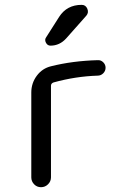

<svg xmlns="http://www.w3.org/2000/svg" viewBox="-20 -780 540 800"><path d="M110.4 -41V-394.5Q110.4 -433.6 133.3 -464.4Q156.2 -495.1 192.4 -503.9Q282.2 -526.4 386.7 -529.3Q400.4 -530.3 410.2 -520.5Q419.9 -510.7 419.9 -498Q419.9 -484.4 410.2 -474.6Q400.4 -464.8 386.7 -464.8Q294.9 -461.9 203.1 -436.5Q192.4 -432.6 192.4 -422.9V-41Q192.4 -24.4 180.2 -12.2Q168 0 150.9 0Q133.8 0 122.1 -12.2Q110.4 -24.4 110.4 -41ZM226.6 -710Q258.8 -759.8 320.3 -759.8Q336.9 -759.8 343.8 -743.7Q350.6 -727.5 339.8 -714.8L255.9 -620.1Q228.5 -589.8 190.4 -589.8Q177.7 -589.8 171.4 -602.1Q165 -614.3 171.9 -624Z"/></svg>

Font: Rounded-X Mgen+ 1mn regular
Style: Regular
Weight: 400
Designer: [Source Han Sans]
Ryoko NISHIZUKA  (kana & ideographs); Paul D. Hunt (Latin, Greek & Cyrillic); Wenlong ZHANG  (bopomofo
Version: Version 1.059.20150602